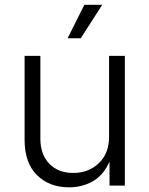

<svg xmlns="http://www.w3.org/2000/svg" viewBox="-20 -781 629 808"><path d="M270.5 7.3Q187.5 7.3 135.5 -44.2Q83.5 -95.7 83.5 -192.9V-545.9H149.9V-197.8Q149.9 -130.9 187.5 -92Q225.1 -53.2 288.1 -53.2Q352.5 -53.2 395.8 -94.2Q439 -135.3 439 -205.6V-545.9H505.4V0H440.9V-101.1Q415.5 -43.5 370.6 -18.1Q325.7 7.3 270.5 7.3ZM264.6 -620.1 335 -760.7H410.2L319.8 -620.1Z"/></svg>

Font: Inter Light
Style: Regular
Weight: 300
Designer: Rasmus Andersson
Foundry: rsms
Version: Version 4.000;git-a52131595